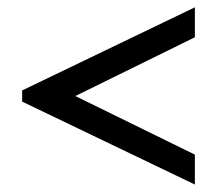

<svg xmlns="http://www.w3.org/2000/svg" viewBox="-20 -555 587 520"><path d="M507.8 -55.2 40 -279.8V-310.1L507.8 -535.2V-454.1L184.1 -294.9L507.8 -136.2Z"/></svg>

Font: Aurulent Sans
Style: Italic
Weight: 400
Italic angle: -11°
Version: Version 2007.05.04